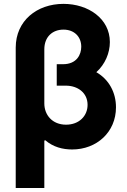

<svg xmlns="http://www.w3.org/2000/svg" viewBox="-20 -757 649 982"><path d="M304.7 -737.2C168.7 -737.2 60.7 -650.9 60.4 -513.8V204.5H206.7V-37.6L211.3 -39.8C252.1 -5 300.1 7.5 349.1 7.5C474.4 7.5 573.2 -81 573.2 -208.1C573.2 -283 538.4 -349.8 472.7 -387.8C517.8 -428.3 541.9 -486.2 541.9 -541.9C541.9 -661.9 431.1 -737.2 304.7 -737.2ZM206.7 -228V-504.6C206.7 -568.9 248.6 -605.5 304.7 -605.5C360.1 -605.5 395.6 -568.9 395.6 -518.1C395.6 -478.3 372.9 -428.6 302.2 -428.6H270.2V-318.9H316.8C377.8 -318.9 427.9 -282.3 427.9 -220.9C427.9 -164.1 384.9 -119.3 317.8 -119.3C247.9 -119.3 206.7 -168.7 206.7 -228Z"/></svg>

Font: Magic Ui Pro
Style: Bold
Weight: 700
Designer: Stefan Endress, Andreas Faust
Version: Version 1.000;FEAKit 1.0